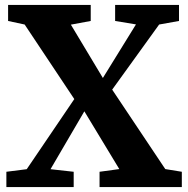

<svg xmlns="http://www.w3.org/2000/svg" viewBox="-20 -763 768 783"><path d="M89 -73 283 -359 80.5 -663 13 -677.5V-743H350V-677.5L269 -662.5L399.5 -445L534.5 -663.5L449.5 -677.5V-743H710V-677.5L629 -663L437.5 -397.5L654 -73.5L721.5 -62.5V0H386V-62.5L466.5 -73.5L324 -309L186 -73L280.5 -62.5V0H6V-62.5Z"/></svg>

Font: Merriweather 20pt ExtraBold
Style: Regular
Weight: 800
Version: Version 2.100